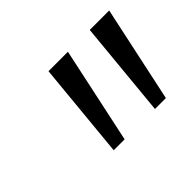

<svg xmlns="http://www.w3.org/2000/svg" viewBox="-70 -824 510 510"><g transform="rotate(-45 185.0 -569.5)"><path d="M116 -434 142 -705H215L157 -434ZM271 -434 297 -705H370L312 -434Z"/></g></svg>

Font: Nunito Sans 12pt ExtraLight 12pt Light
Style: Italic
Weight: 300
Italic angle: -9°
Version: Version 3.101;gftools[0.9.27]